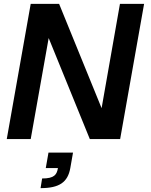

<svg xmlns="http://www.w3.org/2000/svg" viewBox="-20 -720 781 994"><path d="M15 0H139L232 -523L445 0H602L726 -700H601L506 -160L286 -700H139ZM190 254C288 254 331 223 344 150L358 70H231L217 150H280C274 184 262 204 198 204Z"/></svg>

Font: Uncut Sans Semibold
Style: Italic
Weight: 600
Italic angle: -10°
Designer: Kasper Nordkvist
Foundry: Uncut Type
Version: Version 1.111;FEAKit 1.0